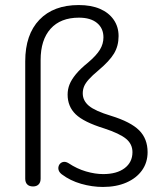

<svg xmlns="http://www.w3.org/2000/svg" viewBox="-20 -733 637 761"><path d="M388 8Q345 8 301.5 -4.5Q258 -17 225 -42Q216 -49 213 -57Q210 -65 212 -73Q214 -81 220 -86Q226 -91 234 -91.5Q242 -92 252 -86Q285 -64 321 -53.5Q357 -43 389 -43Q443 -43 474 -66.5Q505 -90 505 -130Q505 -162 479.5 -183Q454 -204 393 -224Q312 -249 280 -280Q248 -311 248 -358Q248 -379 255.5 -398Q263 -417 280.5 -438.5Q298 -460 329 -485Q362 -513 376 -536Q390 -559 390 -585Q390 -621 364.5 -642Q339 -663 293 -663Q220 -663 180.5 -619Q141 -575 141 -495V-25Q141 -10 133 -2Q125 6 111 6Q96 6 88 -2Q80 -10 80 -25V-490Q80 -596 136 -654.5Q192 -713 292 -713Q341 -713 376 -698Q411 -683 430.5 -655Q450 -627 450 -590Q450 -551 432 -521Q414 -491 370 -454Q346 -434 332.5 -419Q319 -404 313.5 -391Q308 -378 308 -363Q308 -334 332.5 -313.5Q357 -293 420 -274Q498 -250 531.5 -216.5Q565 -183 565 -130Q565 -89 543 -58Q521 -27 481 -9.5Q441 8 388 8Z"/></svg>

Font: Nunito ExtraLight Light
Style: Regular
Weight: 300
Version: Version 3.602